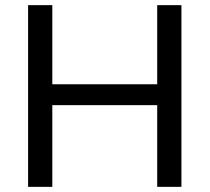

<svg xmlns="http://www.w3.org/2000/svg" viewBox="-20 -725 813 745"><path d="M89 0V-705H183V-398H590V-705H684V0H590V-317H183V0Z"/></svg>

Font: Nunito Sans 12pt ExtraLight 11pt Medium
Style: Regular
Weight: 500
Version: Version 3.101;gftools[0.9.27]